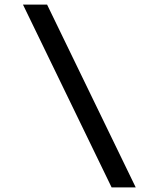

<svg xmlns="http://www.w3.org/2000/svg" viewBox="-20 -719 690 836"><path d="M571 97H466L80 -699H185Z"/></svg>

Font: Azeret Mono Thin
Style: Regular
Weight: 400
Version: Version 1.002